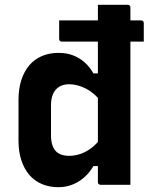

<svg xmlns="http://www.w3.org/2000/svg" viewBox="-20 -770 640 800"><path d="M226.5 -684.9H568.1Q573.1 -684.9 576.1 -681.9Q579.1 -678.9 579.1 -673.9Q579.1 -653.9 579.1 -635.3Q579.1 -616.6 579.1 -596.6H237.5Q232.5 -596.6 229.5 -599.6Q226.5 -602.6 226.5 -607.6Q226.5 -627.6 226.5 -646.3Q226.5 -664.9 226.5 -684.9ZM223.4 -549.7Q257.9 -549.7 284.8 -539.2Q311.7 -528.7 332.9 -509.9Q354.1 -491.1 369.1 -464.3H402.9V-344.9Q373.6 -382.4 338.2 -400.7Q302.8 -419 267.7 -419Q244.3 -419 227.4 -409Q210.4 -398.9 201.4 -379.4Q192.5 -359.9 192.5 -331.5V-206.7Q192.5 -183 197.9 -166.3Q203.4 -149.5 213 -139.7Q222.4 -130.3 236.4 -125.5Q250.4 -120.7 267.7 -120.7Q290.8 -120.7 313.9 -128.2Q337 -135.7 359.8 -152.6Q382.6 -169.5 402.9 -197.3V-78H369.1Q353.4 -50.6 330.8 -30.9Q308.3 -11.1 281.2 -0.6Q254 10 222.8 10Q185.6 10 154.6 -3.1Q123.7 -16.1 102.2 -41.2Q80.7 -66.3 68.9 -102.3Q57.1 -138.3 57.1 -184.3V-353.9Q57.1 -400.2 68.9 -436.5Q80.7 -472.8 102.2 -498.1Q123.8 -523.4 154.8 -536.5Q185.8 -549.7 223.4 -549.7ZM512.3 -750Q516.3 -750 518.3 -748.5Q520.3 -747 521.8 -745Q523.3 -743 523.3 -739Q523.3 -665 523.3 -589.5Q523.3 -514.1 523.3 -438.7Q523.3 -363.4 523.3 -289.2Q523.3 -215 523.3 -141.8Q523.3 -105.4 523.3 -70.1Q523.3 -34.8 523.3 0Q508.1 0 492.4 0Q476.7 0 461.1 0Q445.5 0 429.8 0Q414.2 0 398.9 0Q395.9 0 393.4 -1.5Q390.9 -3 389.4 -5Q387.9 -7 387.9 -11Q387.9 -91 387.9 -171Q387.9 -251 387.9 -330.5Q387.9 -410 387.9 -490Q387.9 -570 387.9 -650Q387.9 -674.9 387.9 -699.9Q387.9 -724.9 387.9 -750Q403.2 -750 418.8 -750Q434.5 -750 450.1 -750Q465.7 -750 481.4 -750Q497.1 -750 512.3 -750Z"/></svg>

Font: Recursive Sans Linear Light
Style: Regular
Weight: 300
Version: Version 1.085